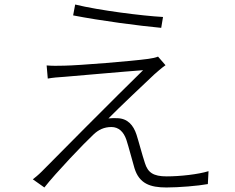

<svg xmlns="http://www.w3.org/2000/svg" viewBox="-20 -796 1040 848"><path d="M312 -776 303 -728C426 -704 595 -682 692 -673L700 -721C609 -726 418 -750 312 -776ZM711 -508 678 -546C669 -542 651 -538 635 -536C564 -526 328 -507 265 -506C235 -505 209 -505 186 -507L191 -449C213 -453 236 -455 268 -457C331 -462 528 -480 612 -486C509 -386 197 -72 164 -38C149 -23 134 -11 125 -4L176 32C225 -31 354 -166 393 -202C415 -223 440 -235 472 -235C504 -235 526 -214 538 -179C548 -149 565 -83 574 -53C595 15 643 32 715 32C770 32 855 25 898 17L901 -40C856 -26 776 -17 716 -17C657 -17 633 -34 620 -76C608 -112 593 -170 583 -201C569 -244 543 -273 498 -274C488 -275 470 -274 459 -273C504 -319 627 -435 661 -467C670 -475 696 -498 711 -508Z"/></svg>

Font: Noto Sans TC Light
Style: Regular
Weight: 300
Designer: Ryoko NISHIZUKA 西塚涼子 (kana, bopomofo & ideographs); Paul D. Hunt (Latin, Greek & Cyrillic); Sandoll Communications 산돌커뮤니
Foundry: Adobe
Version: Version 2.004;hotconv 1.0.118;makeotfexe 2.5.65603